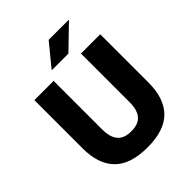

<svg xmlns="http://www.w3.org/2000/svg" viewBox="-232 -958 1107 1107"><g transform="rotate(-45 321.5 -405.0)"><path d="M321.5 15.5Q184.5 15.5 118.8 -50.8Q53 -117 53 -245V-639H210V-242Q210 -180 236.8 -148.2Q263.5 -116.5 321.5 -116.5Q380 -116.5 406.5 -148.2Q433 -180 433 -242V-639H590V-245Q590 -117 524.8 -50.8Q459.5 15.5 321.5 15.5ZM357 -826.5H521V-825L381.5 -690H246.5V-691.5Z"/></g></svg>

Font: Anek Latin Medium
Style: Bold
Weight: 700
Version: Version 1.003